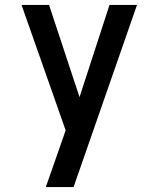

<svg xmlns="http://www.w3.org/2000/svg" viewBox="-20 -755 640 775"><path d="M165 0Q179 -40 193 -80Q207 -120 221 -160L245 -229L67 -735H178L301 -363L422 -735H533L277 0Z"/></svg>

Font: Iosevka Custom SmBdEx
Style: Regular
Weight: 600
Width: 7
Monospace: yes
Designer: Belleve Invis
Foundry: Belleve Invis
Version: Version 11.2.4; ttfautohint (v1.8.4)